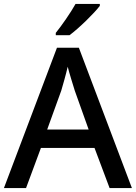

<svg xmlns="http://www.w3.org/2000/svg" viewBox="-20 -961 695 981"><path d="M490 -931V-941H366C341 -896 295 -830 265 -793V-781H335C384 -817 462 -894 490 -931ZM540 0H654L383 -717H271L0 0H113L189 -205H463ZM362 -498 433 -299H221L293 -498C301 -525 316 -577 326 -620C333 -590 356 -518 362 -498Z"/></svg>

Font: Noto Sans Georgian Medium
Style: Regular
Weight: 500
Designer: Monotype Design Team, Akaki Razmadze
Foundry: Google LLC
Version: Version 2.005